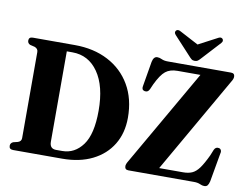

<svg xmlns="http://www.w3.org/2000/svg" viewBox="-93 -1033 1514 1178"><g transform="rotate(10 664.5 -443.5)"><path d="M30 -22.5Q30 -39.5 47 -47L75.5 -54Q97 -61 97 -81.5V-618Q97 -638.5 75.5 -646.5L46.5 -653.5Q30 -660.5 30 -678Q30 -700 55 -700H316.5Q434.5 -700 524.2 -653.2Q614 -606.5 664.2 -520.5Q714.5 -434.5 714.5 -317Q714.5 -221.5 671.2 -150.2Q628 -79 548.5 -39.5Q469 0 360 0H55Q30 0 30 -22.5ZM352.5 -46.5Q430 -46.5 480 -114.2Q530 -182 530 -328Q530 -481.5 470.2 -567.5Q410.5 -653.5 309.5 -653.5H274.5V-90.5Q274.5 -46.5 315 -46.5ZM1301.5 -647.5 957 -46.5H1106Q1139 -46.5 1162 -56.8Q1185 -67 1205.8 -95.2Q1226.5 -123.5 1252 -177.5L1267 -214.5Q1276.5 -235.5 1297 -231Q1306 -229.5 1310.2 -220.8Q1314.5 -212 1311 -200L1279.5 -21Q1275 -2.5 1268.2 5.8Q1261.5 14 1247.5 14Q1235.5 14 1220.5 7Q1205.5 0 1182 0H773.5Q750.5 0 750.5 -23Q750.5 -35 762.5 -54.5L1107 -653.5H964Q918 -653.5 890 -631.2Q862 -609 832 -546.5L818 -514.5Q808 -491.5 787 -496Q767 -500.5 771.5 -523.5L798 -680Q805 -714.5 828 -714.5Q842 -714.5 857 -707.2Q872 -700 896 -700H1289.5Q1312.5 -700 1312.5 -678Q1312.5 -664.5 1301.5 -647.5ZM1096 -756.5Q1086 -745 1077.8 -738.5Q1069.5 -732 1057 -732Q1044.5 -732 1036.5 -738.5Q1028.5 -745 1018.5 -756.5L915 -868.5Q907.5 -877 908 -884.5Q908.5 -892 913 -896Q924 -906 943.5 -894L1057 -834L1171 -894Q1190 -906 1201 -896Q1205.5 -892 1206 -884.5Q1206.5 -877 1199 -868.5Z"/></g></svg>

Font: Fraunces 144pt Soft
Style: Bold
Weight: 700
Version: Version 1.000;[0bf87f6ff]